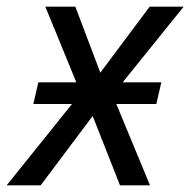

<svg xmlns="http://www.w3.org/2000/svg" viewBox="-56 -556 571 576"><path d="M-36 0 160 -244H44L59 -309H173L80 -536H170L245 -338L393 -536H495L312 -309H428L413 -244H293L394 0H304L222 -208L66 0Z"/></svg>

Font: Noto Sans Display
Style: Italic
Weight: 400
Italic angle: -12°
Designer: Monotype Design Team
Foundry: Monotype Imaging Inc.
Version: Version 2.003